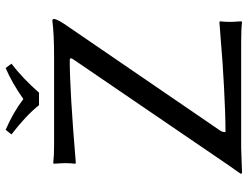

<svg xmlns="http://www.w3.org/2000/svg" viewBox="-116 -736 855 662"><g transform="rotate(-90 311.0 -404.5)"><path d="M280 -697Q244 -742 179 -792L195 -812Q255 -786 301 -751Q358 -791 408 -812L423 -792Q373 -754 323 -697ZM187 -54Q245 -54 340 -59Q435 -64 501 -70L567 -75L569 -72Q567 -56 567 -39Q567 -28 569 0L567 3Q543 0 496 0H133L46 3L43 -1Q49 -9 58 -22.5Q67 -36 69 -38L438 -579Q446 -591 435 -591Q329 -591 80 -570L78 -573Q80 -589 80 -606Q80 -617 78 -645L80 -648Q104 -645 141 -645H445Q526 -645 571 -651Q577 -651 577 -645Q577 -633 547 -591L192 -72Q187 -65 187 -54Z"/></g></svg>

Font: Libertinus Sans
Style: Regular
Weight: 400
Designer: Philipp H. Poll
Foundry: Khaled Hosny
Version: Version 6.1